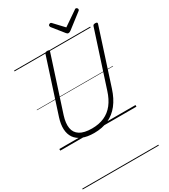

<svg xmlns="http://www.w3.org/2000/svg" viewBox="-388 -1408 1808 2059"><g transform="rotate(-30 516.0 -378.5)"><path d="M412 19Q325 19 267 -5.5Q209 -30 179 -74Q149 -118 146 -179.5Q143 -241 167 -316L381 -977Q384 -987 391 -991.5Q398 -996 414 -996Q428 -996 434.5 -991.5Q441 -987 437 -976L221 -310Q194 -225 204 -163Q214 -101 266.5 -68Q319 -35 415 -35Q502 -35 568.5 -64.5Q635 -94 682 -154Q729 -214 757 -303L976 -977Q979 -987 985.5 -991.5Q992 -996 1008 -996Q1037 -996 1031 -976L812 -299Q778 -193 722.5 -122.5Q667 -52 589.5 -16.5Q512 19 412 19ZM906 -1238Q915 -1238 921.5 -1230.5Q928 -1223 928 -1216Q928 -1210 926 -1206.5Q924 -1203 919 -1199L739 -1060Q729 -1053 722 -1050Q715 -1047 707 -1047Q700 -1047 694.5 -1050.5Q689 -1054 683 -1061L571 -1201Q569 -1206 567.5 -1210Q566 -1214 566 -1218Q566 -1227 574.5 -1232.5Q583 -1238 590 -1238Q597 -1238 600.5 -1235Q604 -1232 609 -1227L717 -1112L885 -1227Q892 -1232 896 -1235Q900 -1238 906 -1238ZM0 471H943V481H0ZM0 -20H943V0H0ZM0 -505H943V-500H0ZM0 -991H943V-981H0Z"/></g></svg>

Font: Playwrite IE Guides
Style: Regular
Weight: 400
Designer: Veronika Burian, José Scaglione
Foundry: TypeTogether
Version: Version 1.003